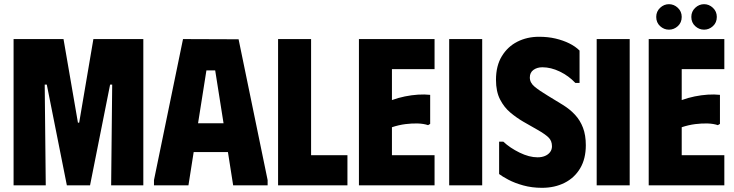

<svg xmlns="http://www.w3.org/2000/svg" viewBox="-20 -887 3512 919"><path d="M45 0V-700H284L353 -300H359L427 -700H666V0H512L517 -482H507L411 0H300L204 -482H194L199 0Z M717 0V-25L856 -700L1122 -699L1261 -25V0H1096L1071 -159H907L882 0ZM928 -297H1050L1010 -550H968Z M1311 -700H1469V-144H1643V0H1311Z M2060 -700V-556H1856V-408Q1886 -419 1918 -425.5Q1950 -432 1981 -434Q2012 -436 2039 -433V-294L2029 -288Q2008 -295 1980.5 -296Q1953 -297 1921 -293Q1889 -289 1856 -278V-144H2060V0H1698V-700Z M2130 -700H2288V0H2130Z M2784 -192Q2784 -127 2757 -81.5Q2730 -36 2682.5 -12Q2635 12 2574 12Q2526 12 2484.5 0.5Q2443 -11 2413 -27Q2383 -43 2369 -54V-209H2389Q2421 -179 2467 -156.5Q2513 -134 2553 -134Q2573 -134 2588.5 -140.5Q2604 -147 2613 -159Q2622 -171 2622 -187Q2622 -213 2605.5 -229Q2589 -245 2554 -265L2484 -305Q2453 -323 2423 -348Q2393 -373 2373.5 -411Q2354 -449 2354 -505Q2354 -572 2382 -618Q2410 -664 2456.5 -687.5Q2503 -711 2560 -711Q2603 -711 2639 -702.5Q2675 -694 2704.5 -679.5Q2734 -665 2754 -645V-490H2734Q2702 -524 2659.5 -544.5Q2617 -565 2576 -565Q2551 -565 2533.5 -552.5Q2516 -540 2516 -516Q2516 -491 2539 -472Q2562 -453 2602 -429L2674 -385Q2708 -364 2732.5 -337.5Q2757 -311 2770.5 -275.5Q2784 -240 2784 -192Z M2836 -700H2994V0H2836Z M3447 -700V-556H3243V-408Q3273 -419 3305 -425.5Q3337 -432 3368 -434Q3399 -436 3426 -433V-294L3416 -288Q3395 -295 3367.5 -296Q3340 -297 3308 -293Q3276 -289 3243 -278V-144H3447V0H3085V-700ZM3182 -745Q3158 -745 3139.5 -762Q3121 -779 3121 -806Q3121 -832 3139.5 -849.5Q3158 -867 3182 -867Q3206 -867 3224.5 -849.5Q3243 -832 3243 -806Q3243 -779 3224.5 -762Q3206 -745 3182 -745ZM3350 -745Q3326 -745 3307.5 -762Q3289 -779 3289 -806Q3289 -832 3307.5 -849.5Q3326 -867 3350 -867Q3374 -867 3392.5 -849.5Q3411 -832 3411 -806Q3411 -779 3392.5 -762Q3374 -745 3350 -745Z"/></svg>

Font: Phudu Light
Style: Bold
Weight: 700
Version: Version 1.005;gftools[0.9.23]